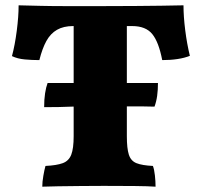

<svg xmlns="http://www.w3.org/2000/svg" viewBox="-20 -699 759 722"><path d="M255 -601Q219 -601 194.5 -587Q170 -573 154.5 -545Q139 -517 128 -473Q100 -473 73 -475.5Q46 -478 25 -488Q36 -529 43 -583Q50 -637 50 -679Q92 -678 133 -677Q174 -676 228 -676Q282 -676 363 -676Q435 -676 488.5 -676.5Q542 -677 585.5 -677.5Q629 -678 670 -679Q670 -637 676.5 -585.5Q683 -534 694 -489Q674 -481 647.5 -477Q621 -473 590 -473Q577 -541 552.5 -571Q528 -601 477 -601ZM257 -641H457V-187Q457 -141 464.5 -117.5Q472 -94 493 -85.5Q514 -77 555 -75Q560 -62 562.5 -39.5Q565 -17 565 3Q537 1 485.5 0.5Q434 0 370 0Q328 0 282.5 0.5Q237 1 199 1.5Q161 2 139 3Q139 -15 143 -38Q147 -61 151 -75Q193 -77 216 -85.5Q239 -94 248 -117.5Q257 -141 257 -187ZM146 -296Q146 -325 149.5 -348Q153 -371 159 -387H297H419H574Q574 -361 571 -339Q568 -317 561 -298Q530 -299 509 -299Q488 -299 466.5 -299Q445 -299 413 -299L293 -298Q272 -299 249 -298Q226 -297 201 -296.5Q176 -296 146 -296Z"/></svg>

Font: Vollkorn Black
Style: Regular
Weight: 900
Designer: Friedrich Althausen
Foundry: Friedrich Althausen
Version: Version 5.000